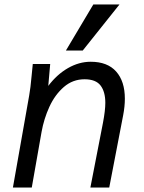

<svg xmlns="http://www.w3.org/2000/svg" viewBox="-20 -835 640 855"><path d="M120.5 -494.5Q124 -532 126 -550H203.5L195 -452.5Q233.5 -503.5 282.8 -531.8Q332 -560 384 -560Q458.5 -560 497.2 -516.5Q536 -473 536 -395.5Q536 -361 528.5 -322L466.5 0H382.5L438.5 -288Q449 -343 449 -377Q449 -426.5 427.8 -454.2Q406.5 -482 356.5 -482Q304 -482 264.2 -447.5Q224.5 -413 200 -359.5Q175.5 -306 165 -247L121.5 0H37.5L110 -410Q116 -443.5 120.5 -494.5ZM273.5 -610 395.5 -815H512L348.5 -610Z"/></svg>

Font: JuliaMono Italic
Style: Regular
Weight: 400
Italic angle: -9°
Monospace: yes
Designer: cormullion
Foundry: corm
Version: Version 0.049; ttfautohint (v1.8.4)